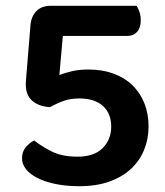

<svg xmlns="http://www.w3.org/2000/svg" viewBox="-20 -628 570 663"><path d="M85 -538Q87 -570 105 -589Q123 -608 155 -608H452Q457 -600 461.5 -587Q466 -574 466 -558Q466 -532 453.5 -518Q441 -504 420 -504H197L185 -369Q203 -376 228 -382Q253 -388 285 -388Q333 -388 371.5 -374Q410 -360 437 -334Q464 -308 478.5 -271.5Q493 -235 493 -191Q493 -149 478 -111.5Q463 -74 433.5 -46Q404 -18 359 -1.5Q314 15 254 15Q209 15 172.5 7.5Q136 0 110 -13Q84 -26 70 -43.5Q56 -61 56 -82Q56 -104 69 -119.5Q82 -135 98 -143Q123 -123 158.5 -105Q194 -87 248 -87Q305 -87 334.5 -116.5Q364 -146 364 -191Q364 -236 335.5 -262Q307 -288 254 -288Q223 -288 199.5 -279.5Q176 -271 153 -258Q115 -260 92 -279.5Q69 -299 69 -337Q69 -342 69.5 -348.5Q70 -355 71 -367L85 -538Z"/></svg>

Font: Baloo Chettan 2 SemiBold
Style: Regular
Weight: 600
Designer: Maithili Shingre, Unnati Kotecha and Ek Type
Foundry: Ek Type
Version: Version 1.640;hotconv 1.0.111;makeotfexe 2.5.65597; ttfautoh